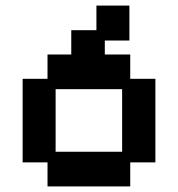

<svg xmlns="http://www.w3.org/2000/svg" viewBox="-20 -656 637 687"><path d="M150 11V-75H61V-374H150V-461H235V-548H325V-636H443V-511H355V-461H446V-374H536V-75H446V11ZM179 -113H417V-337H179Z"/></svg>

Font: Pixelify Sans SemiBold
Style: Regular
Weight: 600
Designer: Stefie Justprince
Foundry: Typecalism Foundryline
Version: Version 1.000